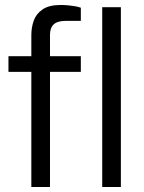

<svg xmlns="http://www.w3.org/2000/svg" viewBox="-20 -752 581 772"><path d="M106 0V-463H14V-526H106V-611Q106 -641 115.5 -668.5Q125 -696 151 -714Q177 -732 224 -732Q240 -732 254.5 -730.5Q269 -729 281.5 -727Q294 -725 305 -721V-668H243Q211 -668 196 -654Q181 -640 181 -612V-526H305V-463H181V0ZM391 0V-723H466V0Z"/></svg>

Font: Archivo SemiExpanded Light
Style: Regular
Weight: 300
Width: 6
Designer: Hector Gatti
Foundry: Omnibus-Type
Version: Version 2.001